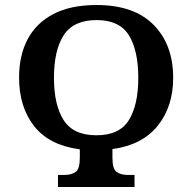

<svg xmlns="http://www.w3.org/2000/svg" viewBox="-20 -745 767 765"><path d="M211 0V-48H237Q265 -48 281.5 -60Q298 -72 298 -116V-150Q176 -166 116 -242.5Q56 -319 56 -436Q56 -524 90 -588.5Q124 -653 192.5 -689Q261 -725 365 -725Q514 -725 592 -646Q670 -567 670 -435Q670 -320 608 -243.5Q546 -167 428 -151V-116Q428 -72 444.5 -60Q461 -48 489 -48H516V0ZM364 -206Q456 -206 493.5 -266.5Q531 -327 531 -435Q531 -544 493.5 -604.5Q456 -665 365 -665Q273 -665 234 -605Q195 -545 195 -435Q195 -327 233.5 -266.5Q272 -206 364 -206Z"/></svg>

Font: Noto Serif SemiCondensed SemiBold
Style: Regular
Weight: 600
Width: 4
Designer: Monotype Design Team
Foundry: Monotype Imaging Inc.
Version: Version 2.013; ttfautohint (v1.8.4.7-5d5b)